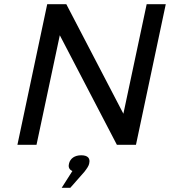

<svg xmlns="http://www.w3.org/2000/svg" viewBox="-20 -690 810 915"><path d="M205 -670 63 0H154L265 -522L537 0H628L770 -670H679L568 -148L296 -670ZM274 205H315L382 129C395 112 402 102 405 90V89C411 65 399 50 367 50C336 50 315 65 309 89V90C304 107 311 119 325 125Z"/></svg>

Font: LT Wave Text Italic
Style: Regular
Weight: 400
Designer: Daniel Lyons
Version: Version 2.5 (Glyphs App)